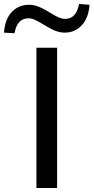

<svg xmlns="http://www.w3.org/2000/svg" viewBox="-100 -945 470 965"><path d="M83 0V-705H187V0ZM-27 -778 -80 -781Q-75 -849 -40.5 -885Q-6 -921 46 -921Q69 -921 92.5 -912Q116 -903 149 -883Q179 -864 196 -857Q213 -850 227 -850Q284 -850 297 -925L350 -921Q345 -854 310.5 -817.5Q276 -781 225 -781Q202 -781 177.5 -790.5Q153 -800 118 -822Q90 -839 74 -846Q58 -853 43 -853Q-14 -853 -27 -778Z"/></svg>

Font: Mulish SemiBold
Style: Regular
Weight: 600
Designer: Vernon Adams
Foundry: Vernon Adams
Version: Version 3.603; ttfautohint (v1.8.3)